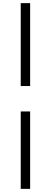

<svg xmlns="http://www.w3.org/2000/svg" viewBox="-20 -971 324 1223"><path d="M112 -951H172V-423H112ZM112 -261H172V232H112Z"/></svg>

Font: Be Vietnam Light
Style: Regular
Weight: 300
Designer: Gabriel Lam
Foundry: TypeRant
Version: Version 4.000